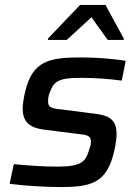

<svg xmlns="http://www.w3.org/2000/svg" viewBox="-20 -751 559 779"><path d="M175 -595 174 -589H251L351 -681L417 -589H482V-595L408 -731H305ZM225 8C352 8 415 -9 444 -141C450 -167 453 -192 453 -206C453 -268 421 -283 362 -290L229 -307C189 -311 175 -315 175 -340C175 -357 179 -371 185 -383C202 -434 248 -435 316 -435C366 -435 420 -431 474 -424L490 -504C447 -512 371 -518 311 -518C181 -518 110 -506 81 -374C75 -349 72 -323 72 -311C72 -262 94 -233 159 -225L293 -208C333 -204 349 -201 349 -176C349 -166 346 -155 341 -141C327 -93 307 -75 212 -75C154 -75 102 -79 36 -85L19 -5C74 2 160 8 225 8Z"/></svg>

Font: Saira UNSAM Medium Italic
Style: Regular
Weight: 500
Italic angle: -12°
Designer: Hector Gatti with collaboration of the Omnibus-Type team
Foundry: Omnibus-Type
Version: Version 0.072;PS 000.072;hotconv 1.0.88;makeotf.lib2.5.64775